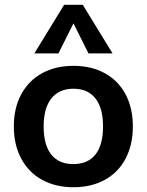

<svg xmlns="http://www.w3.org/2000/svg" viewBox="-20 -777 615 805"><path d="M38 -247Q38 -324 69 -381.5Q100 -439 156.5 -470Q213 -501 288 -501Q363 -501 419.5 -470Q476 -439 506.5 -381.5Q537 -324 537 -247Q537 -170 506.5 -112Q476 -54 419.5 -23Q363 8 288 8Q213 8 156.5 -23Q100 -54 69 -112Q38 -170 38 -247ZM412 -247Q412 -324 380 -364.5Q348 -405 288 -405Q228 -405 195.5 -364.5Q163 -324 163 -247Q163 -169 195 -129Q227 -89 287 -89Q348 -89 380 -129Q412 -169 412 -247ZM225 -553H124L249 -757H327L452 -553H351L288 -679Z"/></svg>

Font: wassup Sans
Style: Bold
Weight: 700
Version: Version 2.001